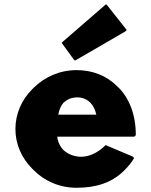

<svg xmlns="http://www.w3.org/2000/svg" viewBox="-20 -867 715 909"><path d="M256 -324C259 -344 267 -366 282 -382C298 -396 319 -406 346 -406C370 -406 391 -397 407 -382C421 -367 431 -348 436 -324ZM480 -180C405 -105 325 -116 280 -157C264 -174 253 -197 251 -220H616L623 -227C623 -325 592 -401 541 -453H540L533 -460C484 -509 418 -535 342 -535C263 -535 192 -503 140 -452L139 -451L132 -444C83 -395 53 -329 53 -256C53 -184 83 -118 132 -69L139 -62C190 -10 262 22 342 22C431 22 507 0 565 -57L566 -58L573 -65C588 -80 603 -98 615 -119L608 -126ZM279 -671 272 -664 328 -587 335 -580 573 -718 580 -725 489 -840 482 -847Z"/></svg>

Font: Hussar Woodtype
Style: Blk
Weight: 900
Foundry: Cannot Into Space Fonts
Version: Version 1.07